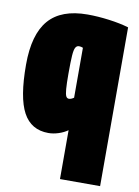

<svg xmlns="http://www.w3.org/2000/svg" viewBox="-86 -618 641 886"><g transform="rotate(10 234.0 -175.0)"><path d="M446 -534V210H258V-19Q240 -6 215.5 2Q191 10 168 10Q87 10 49.5 -59.5Q12 -129 12 -283Q12 -425 70.5 -492.5Q129 -560 252 -560Q300 -560 353 -553Q406 -546 446 -534ZM257 -405Q248 -409 238 -409Q228 -409 222 -399Q216 -389 214 -360.5Q212 -332 212 -276Q212 -229 214 -204.5Q216 -180 220.5 -171Q225 -162 234 -162Q244 -162 257 -171Z"/></g></svg>

Font: Georama Condensed Black
Style: Regular
Weight: 900
Width: 3
Designer: Jean-Baptiste Levee
Foundry: Production Type
Version: Version 1.000